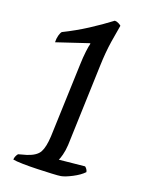

<svg xmlns="http://www.w3.org/2000/svg" viewBox="-69 -616 512 668"><g transform="rotate(10 186.5 -282.5)"><path d="M192 0Q183 0 159.5 -3Q136 -6 107.5 -10Q79 -14 54 -19Q29 -24 19 -28Q20 -34 24 -40Q28 -46 32 -49L63 -52Q98 -57 111.5 -74Q125 -91 134 -130L190 -392Q196 -421 202.5 -442Q209 -463 213 -471L212 -473L91 -455Q93 -469 98 -479.5Q103 -490 108 -494Q156 -508 200 -526.5Q244 -545 283 -565Q290 -564 296.5 -559Q303 -554 305 -551Q297 -530 283.5 -490.5Q270 -451 260 -403L198 -111Q193 -90 186 -75Q179 -60 175 -55L269 -48Q272 -45 274.5 -40Q277 -35 277 -29Q261 -17 234 -8.5Q207 0 192 0Z"/></g></svg>

Font: Texturina 72pt 72pt Light
Style: Italic
Weight: 300
Italic angle: -11°
Designer: Guillermo Torres Carreño
Foundry: Omnibus-Type
Version: Version 1.002; ttfautohint (v1.8.3)